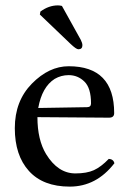

<svg xmlns="http://www.w3.org/2000/svg" viewBox="-20 -693 478 713"><path d="M122 -292 303 -295Q318 -295 318 -309Q318 -366 293.5 -390Q269 -414 235 -414Q207 -414 183 -400Q136 -370 122 -292ZM405 -87Q338 0 239 0Q140 0 87.5 -58Q35 -116 35 -217Q35 -318 98.5 -382.5Q162 -447 235 -447Q404 -447 404 -273Q404 -256 385 -256L119 -258Q119 -174 151 -121Q195 -49 260 -49Q302 -49 328.5 -61Q355 -73 384 -103Q401 -102 405 -87ZM210 -671 280 -545Q286 -533 286 -525Q286 -510 271 -510Q263 -510 242 -530L128 -639L130 -650Q161 -673 195 -673Q202 -673 210 -671Z"/></svg>

Font: Ponomar Unicode TT
Style: Regular
Weight: 400
Designer: Vladislav V. Dorosh, Yuri A.W. Shardt, Nikita Simmons, Aleksandr Andreev
Foundry: Ponomar Project
Version: 1.1